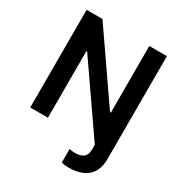

<svg xmlns="http://www.w3.org/2000/svg" viewBox="-212 -877 1166 1238"><g transform="rotate(30 370.5 -257.5)"><path d="M552.2 0V39.8C552.2 89.8 518.1 109.7 469.5 109.7C453.8 109.7 437.5 107.6 425.4 105.1V205.3C441.1 210.2 460.9 212 478.3 212C590.9 212 669.4 162.3 669.4 39.1V-727.3H538.4V-231.5H532L189.6 -727.3H71.7V0H203.5V-495.4H209.5Z"/></g></svg>

Font: Margiela Sans Semi Bold
Style: Regular
Weight: 600
Designer: Stefan Endress, Andreas Faust
Version: Version 1.100;FEAKit 1.0